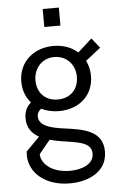

<svg xmlns="http://www.w3.org/2000/svg" viewBox="-61 -731 609 996"><g transform="rotate(-5 244.0 -233.0)"><path d="M284.2 -689.9H200.2V-596.2H284.2ZM256.3 -63C189 -72.3 126 -86.9 126 -137.2C126 -153.8 134.3 -165.5 147 -175.3C173.8 -162.1 205.1 -154.8 238.8 -154.8C340.3 -154.8 419.4 -217.8 419.4 -322.8C419.4 -352.1 413.1 -378.9 400.9 -402.3L479.5 -463.9L438.5 -515.6L364.7 -449.2C333.5 -477.5 289.6 -494.1 238.8 -494.1C136.2 -494.1 56.6 -427.2 56.6 -323.7C56.6 -278.8 71.8 -241.2 97.2 -212.4C69.8 -189 62 -160.6 62 -132.3C62 -82.5 87.9 -51.8 123.5 -31.7L53.2 39.1C52.2 45.9 51.8 51.8 51.8 57.6C51.8 150.9 135.3 223.6 262.2 223.6C365.2 223.6 457.5 175.8 457.5 74.7C457.5 -34.7 356 -49.8 256.3 -63ZM237.8 -436.5C304.2 -436.5 346.2 -385.3 346.2 -324.7C346.2 -259.8 303.7 -215.3 237.8 -215.3C172.4 -215.3 130.4 -259.3 130.4 -324.7C130.4 -383.8 171.4 -436.5 237.8 -436.5ZM268.6 158.7C173.3 158.7 120.1 108.4 119.1 59.1L176.8 -11.2C195.8 -5.4 215.8 -2 235.4 1.5C315.9 15.1 392.6 17.6 392.6 80.1C392.6 133.8 332.5 158.7 268.6 158.7Z"/></g></svg>

Font: HK Grotesk
Style: Regular
Weight: 400
Designer: Alfredo Marco Pradil and Stefan Peev
Foundry: Hanken Design Co.
Version: Version 1.045;PS 001.045;hotconv 1.0.88;makeotf.lib2.5.64775